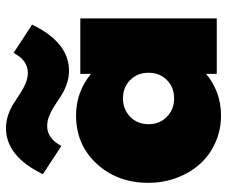

<svg xmlns="http://www.w3.org/2000/svg" viewBox="-80 -680 774 655"><g transform="rotate(-90 307.5 -352.0)"><path d="M11.8 -233.6Q11.8 -338.6 76.6 -409.3Q141.4 -480 241.8 -480Q321.8 -480 383.6 -429.1V-465.5H572.7V0H383.6V-36.4Q321.8 14.5 241.8 14.5Q191.8 14.5 148.9 -4.8Q105.9 -24.1 75.9 -57.5Q45.9 -90.9 28.9 -136.6Q11.8 -182.3 11.8 -233.6ZM137.7 -530 41.4 -593.2Q101.8 -719.1 198.6 -719.1Q221.8 -719.1 243.9 -711.4Q265.9 -703.6 283 -692.7Q300 -681.8 316.4 -670.9Q332.7 -660 350.9 -652.3Q369.1 -644.5 386.8 -644.5Q430 -644.5 455 -693.2L551.4 -630Q490.9 -504.1 394.1 -504.1Q370.9 -504.1 348.9 -511.8Q326.8 -519.5 309.8 -530.5Q292.7 -541.4 276.4 -552.3Q260 -563.2 241.8 -570.9Q223.6 -578.6 205.9 -578.6Q162.7 -578.6 137.7 -530ZM362.5 -295.2Q337.7 -320 300 -320Q262.3 -320 237 -295.2Q211.8 -270.5 211.8 -232.7Q211.8 -195 237 -170.2Q262.3 -145.5 300 -145.5Q337.7 -145.5 362.5 -170.2Q387.3 -195 387.3 -232.7Q387.3 -270.5 362.5 -295.2Z"/></g></svg>

Font: Spartan MB Black
Style: Regular
Weight: 900
Designer: Matt Bailey, Mirko Velimirovic
Foundry: Matt Bailey
Version: Version 1.005